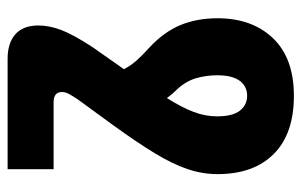

<svg xmlns="http://www.w3.org/2000/svg" viewBox="-164 -390 793 505"><g transform="rotate(90 232.5 -137.5)"><path d="M249 118H425V239H135Q93 239 70 218.5Q47 198 47 158Q47 130 58.5 99Q70 68 103 17L162 -67Q152 -86 138 -101.5Q124 -117 106 -133Q64 -172 46 -215.5Q28 -259 28 -313Q28 -404 80.5 -459Q133 -514 232 -514Q332 -514 385 -461Q438 -408 438 -313Q438 -273 424.5 -233.5Q411 -194 383 -148Q355 -102 311 -41L241 55Q233 67 227.5 77Q222 87 222 96Q222 118 249 118ZM214 -208Q228 -194 238 -180Q263 -220 274.5 -250.5Q286 -281 286 -312Q286 -353 271 -372Q256 -391 232 -391Q207 -391 192.5 -371.5Q178 -352 178 -312Q178 -284 185.5 -257.5Q193 -231 214 -208Z"/></g></svg>

Font: Noto Sans Armenian Condensed ExtraBold
Style: Regular
Weight: 800
Width: 3
Designer: Monotype Design Team
Foundry: Monotype Imaging Inc.
Version: Version 2.008; ttfautohint (v1.8.4.7-5d5b)